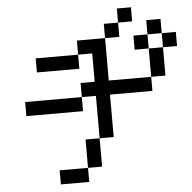

<svg xmlns="http://www.w3.org/2000/svg" viewBox="-63 -922 1127 1127"><g transform="rotate(-5 500.0 -359.0)"><path d="M750 -609.4V-692.4H833V-609.4ZM167 -526.4V-609.4H417V-526.4ZM83 -276.4V-359.4H417V-442.4H500V-609.4H417V-692.4H583V-442.4H833V-609.4H917V-442.4H833V-359.4H583V-109.4H500V57.6H417V-109.4H500V-359.4H417V-276.4ZM917 -609.4V-692.4H833V-776.4H917V-692.4H1000V-609.4ZM417 57.6V140.6H250V57.6ZM667 -776.4V-692.4H583V-776.4ZM667 -776.4V-859.4H750V-776.4Z"/></g></svg>

Font: KH Dot Kodenmachou 12
Style: Regular
Weight: 400
Designer: Original version for X68000 by Keitarou Hiraki (http://hp.vector.co.jp/authors/VA000874/) / TrueType conversion by Homem
Version: Version 1.00.20150527